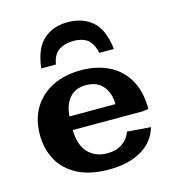

<svg xmlns="http://www.w3.org/2000/svg" viewBox="-105 -774 799 877"><g transform="rotate(-15 294.5 -335.5)"><path d="M304.7 14.6Q215.3 14.6 156.2 -15.9Q97.2 -46.4 67.9 -99.6Q38.6 -152.8 38.6 -220.2Q38.6 -293 70.6 -345.9Q102.5 -398.9 160.4 -428Q218.3 -457 295.4 -457Q370.6 -457 427.2 -428.7Q483.9 -400.4 515.9 -344.7Q547.9 -289.1 547.9 -206.5L521.5 -202.6H189.5Q189.9 -133.3 223.9 -96.2Q257.8 -59.1 315.9 -59.1Q357.4 -59.1 386 -78.4Q414.6 -97.7 426.8 -131.8L538.1 -123Q518.6 -56.6 457.5 -21Q396.5 14.6 304.7 14.6ZM190.9 -266.6H408.2Q408.2 -319.3 380.1 -352.3Q352.1 -385.3 299.8 -385.3Q250 -385.3 222.4 -353.5Q194.8 -321.8 190.9 -266.6ZM293.5 -684.6Q366.2 -684.6 411.1 -644.5Q456.1 -604.5 466.8 -511.7H398.4Q386.2 -561 361.3 -578.1Q336.4 -595.2 297.4 -595.2Q257.8 -595.2 229.2 -577.4Q200.7 -559.6 192.4 -511.7H123Q134.3 -605 179.2 -644.8Q224.1 -684.6 293.5 -684.6Z"/></g></svg>

Font: Kameron
Style: Bold
Weight: 700
Designer: Vernon Adams
Foundry: Vernon Adams
Version: Version 1.100